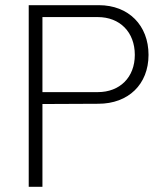

<svg xmlns="http://www.w3.org/2000/svg" viewBox="-20 -722 633 742"><path d="M362 -702H91V0H144V-320L360 -321C476 -321 554 -396 554 -510C554 -624 477 -702 362 -702ZM358 -366H144V-656H358C443 -656 501 -598 501 -510C501 -423 443 -366 358 -366Z"/></svg>

Font: Arthouse Owned Light
Style: Regular
Weight: 300
Designer: Jeremy Tribby
Foundry: Tribby Type
Version: Version 1.000;PS 001.000;hotconv 1.0.88;makeotf.lib2.5.64775